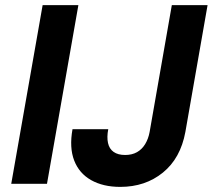

<svg xmlns="http://www.w3.org/2000/svg" viewBox="-20 -720 833 752"><path d="M24 0 147 -700H287L164 0ZM451 12Q384 12 337 -14.5Q290 -41 270.5 -91.5Q251 -142 264 -214H404Q398 -183 403 -160Q408 -137 425 -125Q442 -113 470 -113Q497 -113 516.5 -124Q536 -135 548.5 -155.5Q561 -176 566 -203L653 -700H793L706 -203Q687 -100 618 -44Q549 12 451 12Z"/></svg>

Font: DM Sans 16pt ExtraBold
Style: Italic
Weight: 800
Italic angle: -10°
Version: Version 4.004;gftools[0.9.30]